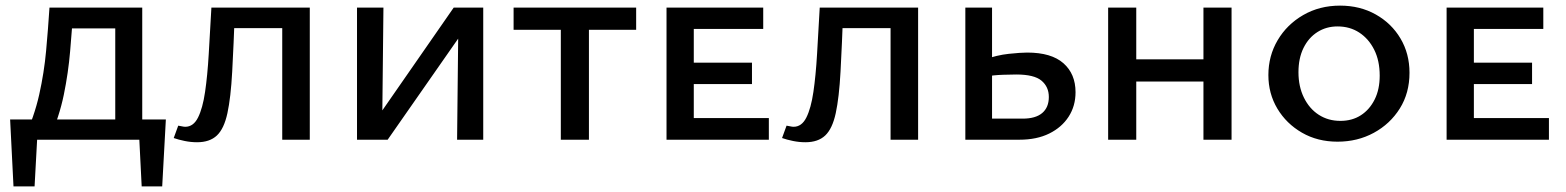

<svg xmlns="http://www.w3.org/2000/svg" viewBox="-20 -497 5569 683"><path d="M64 0Q102 -82 119.5 -160.5Q137 -239 144 -316Q151 -393 156 -470H242Q236 -392 229.5 -315Q223 -238 207 -160Q191 -82 155 0ZM28 166 16 -72H116L103 166ZM50 0 41 -72H570L528 0ZM484 166 472 -72H570L557 166ZM390 0V-470H486V0ZM205 -396V-470H435V-396Z M681 9Q659 9 637 4.5Q615 0 598 -6L614 -50Q621 -49 627.5 -47.5Q634 -46 639 -46Q668 -46 684.5 -79Q701 -112 709.5 -170Q718 -228 722.5 -304.5Q727 -381 732 -470H816Q811 -334 806 -242Q801 -150 789 -94.5Q777 -39 751.5 -15Q726 9 681 9ZM984 0V-470H1082V0ZM765 -397V-470H1027V-397Z M1301 0V-48L1594 -470H1652V-420L1359 0ZM1250 0V-470H1344L1339 0ZM1606 0 1611 -470H1699V0Z M1975 0V-470H2075V0ZM1807 -391V-470H2243V-391Z M2351 0V-470H2448V0ZM2384 0V-77H2715V0ZM2384 -198V-274H2655V-198ZM2384 -394V-470H2695V-394Z M2845 9Q2823 9 2801 4.5Q2779 0 2762 -6L2778 -50Q2785 -49 2791.5 -47.5Q2798 -46 2803 -46Q2832 -46 2848.5 -79Q2865 -112 2873.5 -170Q2882 -228 2886.5 -304.5Q2891 -381 2896 -470H2980Q2975 -334 2970 -242Q2965 -150 2953 -94.5Q2941 -39 2915.5 -15Q2890 9 2845 9ZM3148 0V-470H3246V0ZM2929 -397V-470H3191V-397Z M3414 0V-470H3509V-75H3618Q3664 -75 3687.5 -95Q3711 -115 3711 -152Q3711 -188 3685 -210Q3659 -232 3595 -232Q3582 -232 3548 -231Q3514 -230 3482 -224V-285Q3526 -301 3568.5 -305.5Q3611 -310 3634 -310Q3720 -310 3763 -272Q3806 -234 3806 -169Q3806 -120 3781.5 -82Q3757 -44 3712.5 -22Q3668 0 3606 0Z M4261 0V-470H4361V0ZM3922 0V-470H4022V0ZM3955 -207V-286H4328V-207Z M4738 7Q4667 7 4611.5 -25Q4556 -57 4524 -110.5Q4492 -164 4492 -230Q4492 -298 4525 -354Q4558 -410 4616 -443.5Q4674 -477 4747 -477Q4818 -477 4874 -445.5Q4930 -414 4962 -360Q4994 -306 4994 -238Q4994 -166 4959.5 -111Q4925 -56 4867 -24.5Q4809 7 4738 7ZM4748 -67Q4790 -67 4821 -87Q4852 -107 4870 -143Q4888 -179 4888 -228Q4888 -281 4868.5 -320Q4849 -359 4815.5 -381Q4782 -403 4738 -403Q4698 -403 4666.5 -383Q4635 -363 4617 -326.5Q4599 -290 4599 -240Q4599 -189 4618.5 -149.5Q4638 -110 4671.5 -88.5Q4705 -67 4748 -67Z M5126 0V-470H5223V0ZM5159 0V-77H5490V0ZM5159 -198V-274H5430V-198ZM5159 -394V-470H5470V-394Z"/></svg>

Font: Ysabeau SC SemiBold
Style: Regular
Weight: 600
Designer: Christian Thalmann (Catharsis Fonts)
Version: Version 2.001;gftools[0.9.30]; featfreeze: smcp